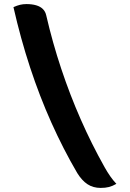

<svg xmlns="http://www.w3.org/2000/svg" viewBox="-20 -786 640 942"><path d="M46 -751Q64 -759 78.5 -762.5Q93 -766 110 -766Q137 -766 157.5 -760Q178 -754 190.5 -741.5Q203 -729 207 -710Q238 -576 280.5 -448.5Q323 -321 376 -200.5Q429 -80 493 34Q507 59 521 79Q535 99 551 116Q532 127 514.5 131.5Q497 136 474 136Q437 136 409.5 118Q382 100 359 63Q290 -55 232 -184.5Q174 -314 127.5 -455.5Q81 -597 46 -751Z"/></svg>

Font: Recursive Casual
Style: Bold
Weight: 700
Version: Version 1.085